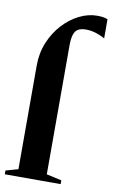

<svg xmlns="http://www.w3.org/2000/svg" viewBox="-93 -878 543 926"><g transform="rotate(10 179.0 -415.0)"><path d="M-0.5 0V-18.5L60 -35.5V-543.5Q60 -605 81.8 -657.2Q103.5 -709.5 139.5 -748.5Q175.5 -787.5 219 -809Q262.5 -830.5 305.5 -830.5Q326 -830.5 338.5 -828Q351 -825.5 357.5 -822V-728.5Q341.5 -738.5 315.8 -747Q290 -755.5 265 -755.5Q242 -755.5 227.2 -747.8Q212.5 -740 205.8 -720.5Q199 -701 199 -665V-35L273 -18.5V0Z"/></g></svg>

Font: Merriweather 144pt
Style: Bold
Weight: 700
Version: Version 2.100